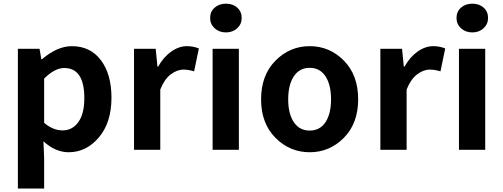

<svg xmlns="http://www.w3.org/2000/svg" viewBox="-20 -830 2788 1064"><path d="M79.1 214.8V-559.6H199.2L209 -502H212.9Q297.9 -574.2 377.9 -574.2Q480.5 -574.2 539.1 -496.6Q597.7 -418.9 597.7 -289.1Q597.7 -150.4 527.8 -68.4Q458 13.7 360.4 13.7Q287.1 13.7 220.7 -46.9L224.6 44.9V214.8ZM447.3 -287.1Q447.3 -453.1 335.9 -453.1Q283.2 -453.1 224.6 -394.5V-149.4Q273.4 -107.4 327.1 -107.4Q380.9 -107.4 414.1 -153.3Q447.3 -199.2 447.3 -287.1Z M722.7 0V-559.6H842.8L852.5 -460.9H856.4Q886.7 -514.6 929.2 -544.4Q971.7 -574.2 1015.6 -574.2Q1050.8 -574.2 1082 -561.5L1055.7 -434.6Q1024.4 -444.3 997.1 -444.3Q960.9 -444.3 925.8 -417.5Q890.6 -390.6 868.2 -334V0Z M1158.2 0V-559.6H1303.7V0ZM1232.4 -650.4Q1194.3 -650.4 1169.4 -673.3Q1144.5 -696.3 1144.5 -730.5Q1144.5 -765.6 1169.4 -787.6Q1194.3 -809.6 1232.4 -809.6Q1270.5 -809.6 1294.9 -787.6Q1319.3 -765.6 1319.3 -730.5Q1319.3 -696.3 1294.4 -673.3Q1269.5 -650.4 1232.4 -650.4Z M1426.8 -279.3Q1426.8 -413.1 1506.3 -493.7Q1585.9 -574.2 1696.3 -574.2Q1806.6 -574.2 1885.7 -494.1Q1964.8 -414.1 1964.8 -279.3Q1964.8 -146.5 1885.7 -66.4Q1806.6 13.7 1696.3 13.7Q1585.9 13.7 1506.3 -66.4Q1426.8 -146.5 1426.8 -279.3ZM1814.5 -279.3Q1814.5 -360.4 1783.7 -407.2Q1752.9 -454.1 1696.3 -454.1Q1639.6 -454.1 1608.4 -407.2Q1577.1 -360.4 1577.1 -279.3Q1577.1 -199.2 1608.4 -152.8Q1639.6 -106.4 1696.3 -106.4Q1752.9 -106.4 1783.7 -152.8Q1814.5 -199.2 1814.5 -279.3Z M2087.9 0V-559.6H2208L2217.8 -460.9H2221.7Q2252 -514.6 2294.4 -544.4Q2336.9 -574.2 2380.9 -574.2Q2416 -574.2 2447.3 -561.5L2420.9 -434.6Q2389.6 -444.3 2362.3 -444.3Q2326.2 -444.3 2291 -417.5Q2255.9 -390.6 2233.4 -334V0Z M2523.4 0V-559.6H2668.9V0ZM2597.7 -650.4Q2559.6 -650.4 2534.7 -673.3Q2509.8 -696.3 2509.8 -730.5Q2509.8 -765.6 2534.7 -787.6Q2559.6 -809.6 2597.7 -809.6Q2635.7 -809.6 2660.2 -787.6Q2684.6 -765.6 2684.6 -730.5Q2684.6 -696.3 2659.7 -673.3Q2634.8 -650.4 2597.7 -650.4Z"/></svg>

Font: Bpmf Zihi Sans Bold
Style: Bold
Weight: 700
Foundry: But Ko
Version: Version 1.320